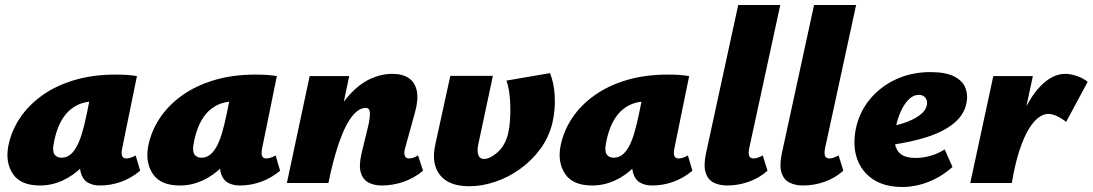

<svg xmlns="http://www.w3.org/2000/svg" viewBox="-20 -731 4365 767"><path d="M140 10Q63 10 32 -35.5Q1 -81 13 -147Q25 -207 59 -258.5Q93 -310 148 -349.5Q203 -389 277 -411Q351 -433 441 -433Q471 -433 490.5 -431.5Q510 -430 527 -427L468 -138Q460 -98 484 -98Q491 -98 500.5 -100.5Q510 -103 522 -110L540 -49Q504 -19 463 -4.5Q422 10 379 10Q351 10 331 -1.5Q311 -13 303 -40.5Q295 -68 304 -117L331 -249L417 -277Q402 -210 374.5 -157Q347 -104 310 -66.5Q273 -29 229.5 -9.5Q186 10 140 10ZM225 -101Q243 -101 257 -110.5Q271 -120 283.5 -140.5Q296 -161 306.5 -195Q317 -229 327 -278L347 -377L405 -320Q393 -324 382 -325Q371 -326 359 -326Q320 -326 291.5 -312.5Q263 -299 243.5 -275.5Q224 -252 212 -221Q200 -190 194 -154Q189 -125 198.5 -113Q208 -101 225 -101Z M699 10Q622 10 591 -35.5Q560 -81 572 -147Q584 -207 618 -258.5Q652 -310 707 -349.5Q762 -389 836 -411Q910 -433 1000 -433Q1030 -433 1049.5 -431.5Q1069 -430 1086 -427L1027 -138Q1019 -98 1043 -98Q1050 -98 1059.5 -100.5Q1069 -103 1081 -110L1099 -49Q1063 -19 1022 -4.5Q981 10 938 10Q910 10 890 -1.5Q870 -13 862 -40.5Q854 -68 863 -117L890 -249L976 -277Q961 -210 933.5 -157Q906 -104 869 -66.5Q832 -29 788.5 -9.5Q745 10 699 10ZM784 -101Q802 -101 816 -110.5Q830 -120 842.5 -140.5Q855 -161 865.5 -195Q876 -229 886 -278L906 -377L964 -320Q952 -324 941 -325Q930 -326 918 -326Q879 -326 850.5 -312.5Q822 -299 802.5 -275.5Q783 -252 771 -221Q759 -190 753 -154Q748 -125 757.5 -113Q767 -101 784 -101Z M1505 10Q1475 10 1452.5 -1.5Q1430 -13 1421.5 -41Q1413 -69 1424 -117L1451 -228Q1459 -264 1457.5 -282Q1456 -300 1441 -300Q1422 -300 1403 -284Q1384 -268 1365 -233Q1346 -198 1327.5 -140.5Q1309 -83 1292 0H1233Q1258 -130 1293.5 -214.5Q1329 -299 1371.5 -347Q1414 -395 1458.5 -415.5Q1503 -436 1547 -436Q1588 -436 1613 -419Q1638 -402 1645 -368Q1652 -334 1638 -283L1598 -138Q1593 -120 1597 -109Q1601 -98 1614 -98Q1621 -98 1629.5 -100.5Q1638 -103 1650 -110L1670 -49Q1634 -19 1591.5 -4.5Q1549 10 1505 10ZM1126 0 1217 -427H1375L1285 0Z M1855 13Q1773 13 1737.5 -32Q1702 -77 1719 -154L1779 -428H1949L1891 -156Q1885 -129 1890.5 -112.5Q1896 -96 1914 -96Q1925 -96 1938.5 -102.5Q1952 -109 1966.5 -121.5Q1981 -134 1992 -152.5Q2003 -171 2009 -194Q2016 -222 2018 -262Q2020 -302 2016.5 -342Q2013 -382 2003 -409L2177 -439Q2193 -401 2196 -347.5Q2199 -294 2187 -241Q2173 -183 2138.5 -136Q2104 -89 2057 -55.5Q2010 -22 1957.5 -4.5Q1905 13 1855 13Z M2346 10Q2269 10 2238 -35.5Q2207 -81 2219 -147Q2231 -207 2265 -258.5Q2299 -310 2354 -349.5Q2409 -389 2483 -411Q2557 -433 2647 -433Q2677 -433 2696.5 -431.5Q2716 -430 2733 -427L2674 -138Q2666 -98 2690 -98Q2697 -98 2706.5 -100.5Q2716 -103 2728 -110L2746 -49Q2710 -19 2669 -4.5Q2628 10 2585 10Q2557 10 2537 -1.5Q2517 -13 2509 -40.5Q2501 -68 2510 -117L2537 -249L2623 -277Q2608 -210 2580.5 -157Q2553 -104 2516 -66.5Q2479 -29 2435.5 -9.5Q2392 10 2346 10ZM2431 -101Q2449 -101 2463 -110.5Q2477 -120 2489.5 -140.5Q2502 -161 2512.5 -195Q2523 -229 2533 -278L2553 -377L2611 -320Q2599 -324 2588 -325Q2577 -326 2565 -326Q2526 -326 2497.5 -312.5Q2469 -299 2449.5 -275.5Q2430 -252 2418 -221Q2406 -190 2400 -154Q2395 -125 2404.5 -113Q2414 -101 2431 -101Z M2885 10Q2854 10 2831 -1.5Q2808 -13 2799 -41Q2790 -69 2800 -117L2929 -711H3097L2973 -139Q2969 -120 2972.5 -109Q2976 -98 2991 -98Q2997 -98 3005.5 -100.5Q3014 -103 3027 -110L3046 -49Q3012 -19 2970 -4.5Q2928 10 2885 10Z M3188 10Q3157 10 3134 -1.5Q3111 -13 3102 -41Q3093 -69 3103 -117L3232 -711H3400L3276 -139Q3272 -120 3275.5 -109Q3279 -98 3294 -98Q3300 -98 3308.5 -100.5Q3317 -103 3330 -110L3349 -49Q3315 -19 3273 -4.5Q3231 10 3188 10Z M3585 16Q3514 16 3468 -14.5Q3422 -45 3404 -96.5Q3386 -148 3398 -212Q3411 -280 3453 -332Q3495 -384 3558 -413.5Q3621 -443 3697 -443Q3759 -443 3793 -425Q3827 -407 3837.5 -377.5Q3848 -348 3840 -315Q3829 -269 3788 -236.5Q3747 -204 3683 -183.5Q3619 -163 3538 -152L3521 -223Q3555 -228 3590.5 -239.5Q3626 -251 3651.5 -269Q3677 -287 3682 -309Q3685 -320 3682 -330Q3679 -340 3671 -346Q3663 -352 3650 -352Q3629 -352 3611 -334.5Q3593 -317 3579.5 -288Q3566 -259 3558 -221Q3551 -186 3555 -158.5Q3559 -131 3578.5 -115.5Q3598 -100 3638 -100Q3665 -100 3695 -108Q3725 -116 3754 -134L3785 -64Q3750 -33 3714 -15.5Q3678 2 3645.5 9Q3613 16 3585 16Z M3988 0Q4013 -146 4051.5 -243Q4090 -340 4137.5 -388Q4185 -436 4235 -436Q4256 -436 4281.5 -427.5Q4307 -419 4325 -404L4239 -244Q4219 -260 4200.5 -268Q4182 -276 4167 -276Q4149 -276 4129 -261.5Q4109 -247 4089.5 -215Q4070 -183 4052.5 -130Q4035 -77 4022 0ZM3856 0 3948 -427H4106L4015 0Z"/></svg>

Font: Ysabeau Black
Style: Italic
Weight: 900
Italic angle: -12°
Version: Version 2.000;gftools[0.9.27.dev2+g8671c4b]